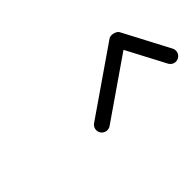

<svg xmlns="http://www.w3.org/2000/svg" viewBox="-20 -731 512 512"><g transform="rotate(-45 236.0 -475.0)"><path d="M204.9 -392.7C204.9 -392.7 204.9 -392.7 204.9 -392.7C268 -436.4 331.2 -480 394.4 -523.7C398.2 -526.4 389.5 -530.3 380.4 -532.6C371.2 -534.8 361.6 -535.3 363.8 -531.2C386.8 -487.5 409.8 -443.9 432.8 -400.2C438.2 -390 450.9 -386 461.1 -391.4C471.4 -396.8 475.3 -409.5 469.9 -419.8C469.9 -419.8 469.9 -419.8 469.9 -419.8C447 -463.4 424 -507.1 401 -550.7C398.8 -554.9 393.1 -558.1 387 -559.6C380.9 -561.1 374.4 -560.9 370.5 -558.2C307.3 -514.6 244.2 -470.9 181 -427.3C171.4 -420.7 169.1 -407.6 175.6 -398.1C182.2 -388.5 195.3 -386.1 204.9 -392.7Z"/></g></svg>

Font: FRB American Cursive Guidelines Medium
Style: Italic
Weight: 500
Italic angle: -25°
Version: Version 2.0;Modular Font Editor K font №1